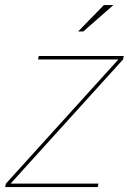

<svg xmlns="http://www.w3.org/2000/svg" viewBox="-20 -758 530 778"><path d="M20.5 -14H379L376 0H1L4 -14L460.5 -518L463 -517H134L137 -531H481.5L478.5 -517L22.5 -13.5ZM296.5 -630.5 401 -737.5H439.5L317.5 -630.5Z"/></svg>

Font: Epilogue Thin
Style: Italic
Weight: 250
Italic angle: -12°
Designer: Tyler Finck
Foundry: Etcetera Type Co
Version: Version 2.112